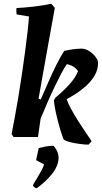

<svg xmlns="http://www.w3.org/2000/svg" viewBox="-20 -732 544 1026"><path d="M453 41Q437 41 408.5 37.5Q380 34 354.5 27.5Q329 21 320 13Q310 -12 298.5 -51.5Q287 -91 278.5 -130.5Q270 -170 268 -196L276 -210Q316 -243 349.5 -279.5Q383 -316 397 -352Q376 -382 337 -389Q323 -369 305 -334.5Q287 -300 267.5 -259Q248 -218 230 -176Q212 -134 197 -98L183 0H52L42 -16Q48 -47 57.5 -97Q67 -147 77 -207.5Q87 -268 96.5 -331.5Q106 -395 114 -455Q122 -515 127.5 -564Q133 -613 135 -644L69 -655Q66 -671 68 -689Q111 -691 162 -697Q213 -703 254 -712L273 -690Q251 -569 228.5 -444Q206 -319 186 -204L198 -201Q217 -244 238 -292.5Q259 -341 281 -385Q303 -429 323 -460Q345 -465 368.5 -468.5Q392 -472 416 -472Q437 -472 457.5 -458.5Q478 -445 491 -427.5Q504 -410 504 -396Q504 -359 485.5 -328Q467 -297 439 -272Q411 -247 383 -229.5Q355 -212 336 -202Q343 -181 359 -151.5Q375 -122 395 -90Q415 -58 435 -28.5Q455 1 470 23ZM176 274Q171 274 163.5 268Q156 262 156 259Q156 256 164 243Q172 230 183 211.5Q194 193 203.5 175.5Q213 158 215 146L173 124Q174 119 177 105Q180 91 183 77Q186 63 187 59Q199 56 221 51.5Q243 47 266 47Q293 77 293 112Q292 155 258 197.5Q224 240 176 274Z"/></svg>

Font: Labrada
Style: Bold Italic
Weight: 700
Italic angle: -7°
Designer: Mercedes Jáuregui
Foundry: Omnibus-Type Team
Version: Version 1.000; ttfautohint (v1.8.4.7-5d5b)